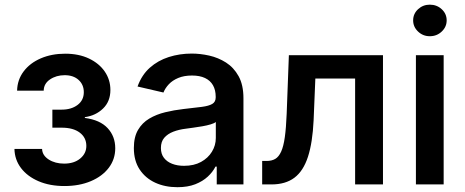

<svg xmlns="http://www.w3.org/2000/svg" viewBox="-20 -779 1964 811"><path d="M252 6.8Q190.4 6.8 143.1 -13.4Q95.7 -33.7 68.8 -69.1Q42 -104.5 41 -149.9H157.7Q158.7 -122.6 185.8 -105.2Q212.9 -87.9 251 -87.9Q293 -87.9 318.8 -109.4Q344.7 -130.9 344.7 -162.6Q344.7 -197.8 316.9 -218.8Q289.1 -239.7 240.7 -239.7H201.2V-315.9H240.7Q281.2 -315.9 307.6 -335.7Q334 -355.5 334 -389.6Q334 -421.4 312 -441.4Q290 -461.4 253.4 -461.4Q217.8 -461.4 191.4 -443.6Q165 -425.8 164.6 -396H52.2Q53.2 -441.9 79.8 -477.3Q106.4 -512.7 152.3 -532.5Q198.2 -552.2 255.4 -552.2Q313 -552.2 356 -531.7Q398.9 -511.2 422.6 -476.6Q446.3 -441.9 446.3 -398.9Q446.3 -350.6 415.3 -320.6Q384.3 -290.5 338.4 -284.2V-280.8Q402.3 -272.5 434.6 -237.8Q466.8 -203.1 466.8 -152.8Q466.8 -106.4 439.5 -70.3Q412.1 -34.2 363.5 -13.7Q314.9 6.8 252 6.8Z M729.5 11.7Q677.2 11.7 635.7 -7.3Q594.2 -26.4 569.8 -63.2Q545.4 -100.1 545.4 -153.8Q545.4 -200.2 563 -230.2Q580.6 -260.3 610.6 -278.1Q640.6 -295.9 678 -304.9Q715.3 -314 754.4 -318.4Q802.7 -323.7 832.5 -327.6Q862.3 -331.5 876.7 -340.1Q891.1 -348.6 891.1 -367.7V-370.1Q891.1 -398.9 879.6 -418.9Q868.2 -439 845.9 -449.5Q823.7 -460 791 -460Q757.3 -460 732.9 -449.7Q708.5 -439.5 693.1 -423.1Q677.7 -406.7 670.4 -388.2L561 -413.6Q578.6 -462.4 612.8 -492.9Q647 -523.4 692.9 -538.1Q738.8 -552.7 790 -552.7Q825.7 -552.7 863.8 -544.2Q901.9 -535.6 934.6 -514.9Q967.3 -494.1 987.8 -457.3Q1008.3 -420.4 1008.3 -363.8V0H895.5V-75.2H890.1Q878.9 -52.7 857.7 -33Q836.4 -13.2 804.7 -0.7Q772.9 11.7 729.5 11.7ZM757.3 -78.6Q799.3 -78.6 829.1 -95Q858.9 -111.3 875.2 -138.2Q891.6 -165 891.6 -196.3V-263.7Q885.3 -258.3 869.9 -253.7Q854.5 -249 834.7 -245.6Q814.9 -242.2 796.4 -239.7Q777.8 -237.3 765.1 -235.4Q735.8 -231.9 711.9 -222.7Q688 -213.4 673.8 -197Q659.7 -180.7 659.7 -153.8Q659.7 -128.9 672.4 -112.3Q685.1 -95.7 707 -87.2Q729 -78.6 757.3 -78.6Z M1087.4 0V-99.1H1106Q1127.9 -99.1 1142.8 -107.9Q1157.7 -116.7 1167.7 -138.9Q1177.7 -161.1 1183.1 -200Q1188.5 -238.8 1190.9 -298.3L1200.2 -545.9H1597.7V0H1480V-447.3H1312L1304.7 -271Q1300.3 -176.8 1280.8 -116.7Q1261.2 -56.6 1223.6 -28.3Q1186 0 1126.5 0Z M1736.8 0V-545.9H1854V0ZM1795.4 -626Q1766.6 -626 1745.8 -645.8Q1725.1 -665.5 1725.1 -692.9Q1725.1 -720.7 1745.8 -740Q1766.6 -759.3 1795.4 -759.3Q1825.2 -759.3 1845.9 -740Q1866.7 -720.7 1866.7 -692.9Q1866.7 -665.5 1845.9 -645.8Q1825.2 -626 1795.4 -626Z"/></svg>

Font: Inter Cardless
Style: Medium
Weight: 500
Designer: Rasmus Andersson
Foundry: rsms
Version: Version 4.001;git-9221beed3